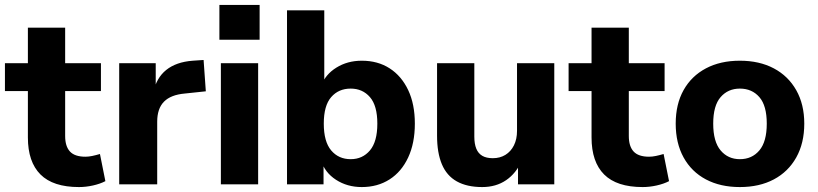

<svg xmlns="http://www.w3.org/2000/svg" viewBox="-21 -747 3313 778"><path d="M299 11Q194 11 143 -40Q92 -91 92 -190V-378H-1V-491H92V-635H243V-491H388V-378H243V-196Q243 -154 262.5 -133Q282 -112 325 -112Q338 -112 352.5 -115Q367 -118 384 -123L406 -13Q385 -2 356 4.5Q327 11 299 11Z M462 0V-491H610V-371H600Q612 -431 652.5 -463.5Q693 -496 760 -501L804 -504L813 -377L728 -368Q671 -363 643.5 -335Q616 -307 616 -254V0Z M868 -586V-727H1031V-586ZM874 0V-491H1025V0Z M1445 11Q1386 11 1340.5 -18.5Q1295 -48 1280 -97H1290V0H1142V-705H1293V-400H1281Q1297 -445 1342 -473Q1387 -501 1445 -501Q1510 -501 1558 -470Q1606 -439 1633 -382Q1660 -325 1660 -246Q1660 -167 1633 -109Q1606 -51 1557.5 -20Q1509 11 1445 11ZM1400 -102Q1448 -102 1478 -137.5Q1508 -173 1508 -246Q1508 -319 1478 -353.5Q1448 -388 1400 -388Q1351 -388 1321 -353.5Q1291 -319 1291 -246Q1291 -173 1321 -137.5Q1351 -102 1400 -102Z M1933 11Q1871 11 1830 -12Q1789 -35 1769.5 -81.5Q1750 -128 1750 -197V-491H1901V-193Q1901 -164 1909 -144.5Q1917 -125 1933.5 -115.5Q1950 -106 1976 -106Q2005 -106 2027 -119.5Q2049 -133 2061.5 -158Q2074 -183 2074 -217V-491H2225V0H2078V-96H2093Q2071 -45 2030 -17Q1989 11 1933 11Z M2583 11Q2478 11 2427 -40Q2376 -91 2376 -190V-378H2283V-491H2376V-635H2527V-491H2672V-378H2527V-196Q2527 -154 2546.5 -133Q2566 -112 2609 -112Q2622 -112 2636.5 -115Q2651 -118 2668 -123L2690 -13Q2669 -2 2640 4.5Q2611 11 2583 11Z M2977 11Q2898 11 2839.5 -20Q2781 -51 2749 -109Q2717 -167 2717 -246Q2717 -325 2749 -382Q2781 -439 2839.5 -470Q2898 -501 2977 -501Q3056 -501 3114.5 -470Q3173 -439 3205.5 -381.5Q3238 -324 3238 -246Q3238 -167 3205.5 -109Q3173 -51 3114.5 -20Q3056 11 2977 11ZM2977 -102Q3026 -102 3056 -137.5Q3086 -173 3086 -246Q3086 -319 3056 -353.5Q3026 -388 2977 -388Q2929 -388 2899 -353.5Q2869 -319 2869 -246Q2869 -173 2899 -137.5Q2929 -102 2977 -102Z"/></svg>

Font: Nunito Sans 12pt ExtraLight ExtraBold
Style: Regular
Weight: 800
Version: Version 3.101;gftools[0.9.27]